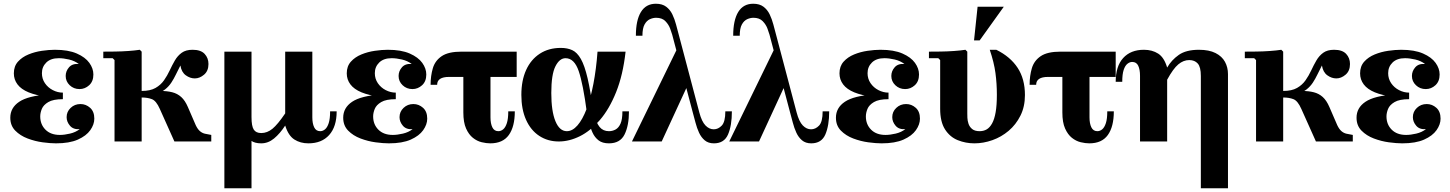

<svg xmlns="http://www.w3.org/2000/svg" viewBox="-20 -756 7746 1026"><path d="M35 -127Q35 -180 82.5 -212Q130 -244 236 -251L232 -239Q173 -246 133 -262.5Q93 -279 73.5 -305Q54 -331 54 -364Q54 -402 76 -426.5Q98 -451 132 -465Q166 -479 204 -484.5Q242 -490 273 -490Q345 -490 390.5 -470Q436 -450 457.5 -420Q479 -390 479 -358Q479 -321 456.5 -300.5Q434 -280 405 -280Q374 -280 352.5 -300.5Q331 -321 331 -350Q331 -376 349 -396.5Q367 -417 401 -414Q379 -431 349 -438Q319 -445 294 -445Q251 -445 227.5 -422Q204 -399 204 -365Q204 -335 220 -311.5Q236 -288 262 -274.5Q288 -261 316 -261V-226Q264 -226 238 -210.5Q212 -195 203.5 -174Q195 -153 195 -134Q195 -91 223 -63Q251 -35 300 -35Q324 -35 354 -42Q384 -49 406 -66Q372 -63 354 -84Q336 -105 336 -130Q336 -159 357.5 -179.5Q379 -200 410 -200Q439 -200 461.5 -180Q484 -160 484 -122Q484 -91 462.5 -60.5Q441 -30 396 -10Q351 10 279 10Q249 10 208 4.5Q167 -1 127.5 -16Q88 -31 61.5 -58Q35 -85 35 -127Z M592 0V-435L582 -445H532V-480Q558 -480 594 -480.5Q630 -481 665.5 -483.5Q701 -486 727 -490L737 -480V0ZM912 0 834 -174Q815 -217 792 -226Q769 -235 737 -235V-270H837Q873 -270 900.5 -263Q928 -256 948.5 -237.5Q969 -219 984 -184L1026 -87Q1036 -66 1048 -55.5Q1060 -45 1075 -41.5Q1090 -38 1109 -35V0ZM737 -246V-270Q783 -270 811 -286Q839 -302 856.5 -327Q874 -352 887 -380Q900 -408 914.5 -433Q929 -458 951 -474Q973 -490 1009 -490Q1053 -490 1073.5 -468Q1094 -446 1094 -414Q1094 -377 1070.5 -357Q1047 -337 1021 -337Q996 -337 973 -353.5Q950 -370 944 -406Q931 -381 920 -358Q909 -335 895.5 -314.5Q882 -294 862.5 -278.5Q843 -263 812.5 -254.5Q782 -246 737 -246Z M1504 -85Q1476 -42 1444.5 -16Q1413 10 1376 10Q1342 10 1323 -3.5Q1304 -17 1295.5 -38.5Q1287 -60 1285.5 -84.5Q1284 -109 1284 -130H1179V-480H1324V-130Q1324 -82 1336 -63.5Q1348 -45 1376 -45Q1408 -45 1436 -68Q1464 -91 1504 -150ZM1324 -348V250H1179V-348ZM1628 10Q1585 10 1553 -10.5Q1521 -31 1504 -85V-480H1649V-129Q1649 -96 1659 -75.5Q1669 -55 1691 -55Q1705 -55 1717 -65Q1729 -75 1736.5 -98Q1744 -121 1744 -161H1779Q1779 -79 1739 -34.5Q1699 10 1628 10Z M1814 -127Q1814 -180 1861.5 -212Q1909 -244 2015 -251L2011 -239Q1952 -246 1912 -262.5Q1872 -279 1852.5 -305Q1833 -331 1833 -364Q1833 -402 1855 -426.5Q1877 -451 1911 -465Q1945 -479 1983 -484.5Q2021 -490 2052 -490Q2124 -490 2169.5 -470Q2215 -450 2236.5 -420Q2258 -390 2258 -358Q2258 -321 2235.5 -300.5Q2213 -280 2184 -280Q2153 -280 2131.5 -300.5Q2110 -321 2110 -350Q2110 -376 2128 -396.5Q2146 -417 2180 -414Q2158 -431 2128 -438Q2098 -445 2073 -445Q2030 -445 2006.5 -422Q1983 -399 1983 -365Q1983 -335 1999 -311.5Q2015 -288 2041 -274.5Q2067 -261 2095 -261V-226Q2043 -226 2017 -210.5Q1991 -195 1982.5 -174Q1974 -153 1974 -134Q1974 -91 2002 -63Q2030 -35 2079 -35Q2103 -35 2133 -42Q2163 -49 2185 -66Q2151 -63 2133 -84Q2115 -105 2115 -130Q2115 -159 2136.5 -179.5Q2158 -200 2189 -200Q2218 -200 2240.5 -180Q2263 -160 2263 -122Q2263 -91 2241.5 -60.5Q2220 -30 2175 -10Q2130 10 2058 10Q2028 10 1987 4.5Q1946 -1 1906.5 -16Q1867 -31 1840.5 -58Q1814 -85 1814 -127Z M2741 -345H2380Q2316 -345 2316 -303H2281Q2281 -351 2293 -391.5Q2305 -432 2340.5 -456Q2376 -480 2446 -480H2741ZM2601 -390V-129Q2601 -96 2611 -75.5Q2621 -55 2643 -55Q2657 -55 2669 -65Q2681 -75 2688.5 -98Q2696 -121 2696 -161H2731Q2731 -79 2699 -34.5Q2667 10 2600 10Q2579 10 2554 4Q2529 -2 2507 -19.5Q2485 -37 2470.5 -69.5Q2456 -102 2456 -155V-390Z M2966 0Q2907 0 2861.5 -30Q2816 -60 2791 -116Q2766 -172 2766 -249Q2766 -326 2791.5 -382Q2817 -438 2864.5 -469Q2912 -500 2977 -500Q3012 -500 3038 -488Q3064 -476 3084 -441Q3104 -406 3120 -337.5Q3136 -269 3151 -155H3116Q3096 -307 3072.5 -376Q3049 -445 3002 -445Q2970 -445 2948 -401.5Q2926 -358 2926 -259Q2926 -162 2948 -108.5Q2970 -55 3009 -55Q3039 -55 3066 -86Q3093 -117 3114.5 -173.5Q3136 -230 3151 -308Q3166 -386 3173 -480H3323Q3309 -355 3272.5 -264Q3236 -173 3185.5 -114.5Q3135 -56 3078.5 -28Q3022 0 2966 0ZM3234 10Q3199 10 3178.5 -6Q3158 -22 3146.5 -47Q3135 -72 3129 -101Q3123 -130 3116 -155H3151Q3166 -99 3184.5 -77Q3203 -55 3234 -55Q3253 -55 3269.5 -64Q3286 -73 3296 -95.5Q3306 -118 3306 -161H3341Q3341 -85 3317.5 -37.5Q3294 10 3234 10Z M3602 -503 3659 -310 3516 0H3357ZM3856 -161H3891Q3891 -85 3870.5 -37.5Q3850 10 3795 10Q3765 10 3746 -6Q3727 -22 3715.5 -47Q3704 -72 3696.5 -101Q3689 -130 3682 -155L3572 -571Q3569 -582 3561 -603.5Q3553 -625 3535.5 -643Q3518 -661 3486 -661Q3470 -661 3453 -653.5Q3436 -646 3424.5 -625.5Q3413 -605 3413 -565H3378Q3378 -648 3405 -692Q3432 -736 3485 -736Q3519 -736 3540 -720Q3561 -704 3573 -679Q3585 -654 3592.5 -625.5Q3600 -597 3607 -571L3717 -155Q3730 -106 3750 -85.5Q3770 -65 3794 -65Q3818 -65 3837 -85Q3856 -105 3856 -161Z M4122 -503 4179 -310 4036 0H3877ZM4376 -161H4411Q4411 -85 4390.5 -37.5Q4370 10 4315 10Q4285 10 4266 -6Q4247 -22 4235.5 -47Q4224 -72 4216.5 -101Q4209 -130 4202 -155L4092 -571Q4089 -582 4081 -603.5Q4073 -625 4055.5 -643Q4038 -661 4006 -661Q3990 -661 3973 -653.5Q3956 -646 3944.5 -625.5Q3933 -605 3933 -565H3898Q3898 -648 3925 -692Q3952 -736 4005 -736Q4039 -736 4060 -720Q4081 -704 4093 -679Q4105 -654 4112.5 -625.5Q4120 -597 4127 -571L4237 -155Q4250 -106 4270 -85.5Q4290 -65 4314 -65Q4338 -65 4357 -85Q4376 -105 4376 -161Z M4447 -127Q4447 -180 4494.5 -212Q4542 -244 4648 -251L4644 -239Q4585 -246 4545 -262.5Q4505 -279 4485.5 -305Q4466 -331 4466 -364Q4466 -402 4488 -426.5Q4510 -451 4544 -465Q4578 -479 4616 -484.5Q4654 -490 4685 -490Q4757 -490 4802.5 -470Q4848 -450 4869.5 -420Q4891 -390 4891 -358Q4891 -321 4868.5 -300.5Q4846 -280 4817 -280Q4786 -280 4764.5 -300.5Q4743 -321 4743 -350Q4743 -376 4761 -396.5Q4779 -417 4813 -414Q4791 -431 4761 -438Q4731 -445 4706 -445Q4663 -445 4639.5 -422Q4616 -399 4616 -365Q4616 -335 4632 -311.5Q4648 -288 4674 -274.5Q4700 -261 4728 -261V-226Q4676 -226 4650 -210.5Q4624 -195 4615.5 -174Q4607 -153 4607 -134Q4607 -91 4635 -63Q4663 -35 4712 -35Q4736 -35 4766 -42Q4796 -49 4818 -66Q4784 -63 4766 -84Q4748 -105 4748 -130Q4748 -159 4769.5 -179.5Q4791 -200 4822 -200Q4851 -200 4873.5 -180Q4896 -160 4896 -122Q4896 -91 4874.5 -60.5Q4853 -30 4808 -10Q4763 10 4691 10Q4661 10 4620 4.5Q4579 -1 4539.5 -16Q4500 -31 4473.5 -58Q4447 -85 4447 -127Z M5187 10Q5140 10 5098 -7Q5056 -24 5030 -64.5Q5004 -105 5004 -175V-435L4994 -445H4944V-480Q4970 -480 5006 -480.5Q5042 -481 5077.5 -483.5Q5113 -486 5139 -490L5149 -480V-149Q5149 -142 5149.5 -126.5Q5150 -111 5155.5 -94.5Q5161 -78 5175 -66.5Q5189 -55 5215 -55Q5236 -55 5252.5 -64.5Q5269 -74 5281.5 -96.5Q5294 -119 5300.5 -156.5Q5307 -194 5307 -250Q5307 -309 5299.5 -365.5Q5292 -422 5269 -490H5304Q5379 -453 5418 -393.5Q5457 -334 5457 -248Q5457 -186 5433 -138Q5409 -90 5370 -57Q5331 -24 5283 -7Q5235 10 5187 10ZM5185 -540 5204 -720H5344L5215 -540Z M5942 -345H5581Q5517 -345 5517 -303H5482Q5482 -351 5494 -391.5Q5506 -432 5541.5 -456Q5577 -480 5647 -480H5942ZM5802 -390V-129Q5802 -96 5812 -75.5Q5822 -55 5844 -55Q5858 -55 5870 -65Q5882 -75 5889.5 -98Q5897 -121 5897 -161H5932Q5932 -79 5900 -34.5Q5868 10 5801 10Q5780 10 5755 4Q5730 -2 5708 -19.5Q5686 -37 5671.5 -69.5Q5657 -102 5657 -155V-390Z M6397 250V-350Q6397 -398 6380.5 -416.5Q6364 -435 6335 -435Q6304 -435 6276.5 -412Q6249 -389 6217 -330V-395Q6240 -435 6279 -462.5Q6318 -490 6387 -490Q6441 -490 6475.5 -472.5Q6510 -455 6526 -425.5Q6542 -396 6542 -360V250ZM6072 0V-351Q6072 -384 6062.5 -404.5Q6053 -425 6030 -425Q6017 -425 6004.5 -415Q5992 -405 5984.5 -382Q5977 -359 5977 -319H5942Q5942 -402 5982 -446Q6022 -490 6093 -490Q6137 -490 6169 -469.5Q6201 -449 6217 -395V0Z M6692 0V-435L6682 -445H6632V-480Q6658 -480 6694 -480.5Q6730 -481 6765.5 -483.5Q6801 -486 6827 -490L6837 -480V0ZM7012 0 6934 -174Q6915 -217 6892 -226Q6869 -235 6837 -235V-270H6937Q6973 -270 7000.5 -263Q7028 -256 7048.5 -237.5Q7069 -219 7084 -184L7126 -87Q7136 -66 7148 -55.5Q7160 -45 7175 -41.5Q7190 -38 7209 -35V0ZM6837 -246V-270Q6883 -270 6911 -286Q6939 -302 6956.5 -327Q6974 -352 6987 -380Q7000 -408 7014.5 -433Q7029 -458 7051 -474Q7073 -490 7109 -490Q7153 -490 7173.5 -468Q7194 -446 7194 -414Q7194 -377 7170.5 -357Q7147 -337 7121 -337Q7096 -337 7073 -353.5Q7050 -370 7044 -406Q7031 -381 7020 -358Q7009 -335 6995.5 -314.5Q6982 -294 6962.5 -278.5Q6943 -263 6912.5 -254.5Q6882 -246 6837 -246Z M7229 -127Q7229 -180 7276.5 -212Q7324 -244 7430 -251L7426 -239Q7367 -246 7327 -262.5Q7287 -279 7267.5 -305Q7248 -331 7248 -364Q7248 -402 7270 -426.5Q7292 -451 7326 -465Q7360 -479 7398 -484.5Q7436 -490 7467 -490Q7539 -490 7584.5 -470Q7630 -450 7651.5 -420Q7673 -390 7673 -358Q7673 -321 7650.5 -300.5Q7628 -280 7599 -280Q7568 -280 7546.5 -300.5Q7525 -321 7525 -350Q7525 -376 7543 -396.5Q7561 -417 7595 -414Q7573 -431 7543 -438Q7513 -445 7488 -445Q7445 -445 7421.5 -422Q7398 -399 7398 -365Q7398 -335 7414 -311.5Q7430 -288 7456 -274.5Q7482 -261 7510 -261V-226Q7458 -226 7432 -210.5Q7406 -195 7397.5 -174Q7389 -153 7389 -134Q7389 -91 7417 -63Q7445 -35 7494 -35Q7518 -35 7548 -42Q7578 -49 7600 -66Q7566 -63 7548 -84Q7530 -105 7530 -130Q7530 -159 7551.5 -179.5Q7573 -200 7604 -200Q7633 -200 7655.5 -180Q7678 -160 7678 -122Q7678 -91 7656.5 -60.5Q7635 -30 7590 -10Q7545 10 7473 10Q7443 10 7402 4.5Q7361 -1 7321.5 -16Q7282 -31 7255.5 -58Q7229 -85 7229 -127Z"/></svg>

Font: Brygada 1918
Style: Regular
Weight: 400
Designer: Mateusz Machalski | Borys Kosmynka | Przemek Hoffer
Foundry: NIEPODLEGLA 2018
Version: Version 3.006